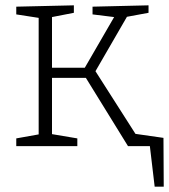

<svg xmlns="http://www.w3.org/2000/svg" viewBox="-20 -548 635 720"><path d="M593 -31 594 152H560L542 0H460L302 -256H175V-45L270 -29V0H41V-29L125 -44V-481L41 -494V-523L257 -528V-500L175 -484V-294H298L408 -484L327 -494V-523L537 -528V-500L456 -485L338 -281L488 -46Z"/></svg>

Font: Bitter Pro Light
Style: Regular
Weight: 300
Designer: Sol Matas, and Bitter project Authors
Foundry: Sol Matas
Version: Version 1.010